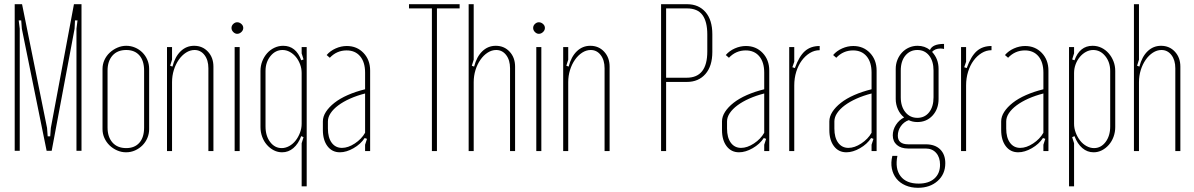

<svg xmlns="http://www.w3.org/2000/svg" viewBox="-20 -719 5684 914"><path d="M368 -1H344V-582L349 -622H337L335 -582L226 -1H202L84 -582L81 -622H69L74 -582V-1H50V-699H85L204 -110L207 -70H219L222 -110L332 -699H368Z M581 -501Q603 -501 623 -492.5Q643 -484 658 -469Q673 -454 681.5 -434Q690 -414 690 -391V-104Q690 -82 681.5 -62Q673 -42 658 -27Q643 -12 623 -3Q603 6 580 6Q558 6 537.5 -3Q517 -12 501.5 -27Q486 -42 477 -62Q468 -82 468 -104V-391Q468 -413 477 -433Q486 -453 502 -468Q518 -483 538.5 -492Q559 -501 581 -501ZM581 -481Q539 -481 515.5 -454.5Q492 -428 492 -383V-112Q492 -67 515.5 -40.5Q539 -14 581 -14Q621 -14 643.5 -39.5Q666 -65 666 -112V-383Q666 -430 643.5 -455.5Q621 -481 581 -481Z M801 -402Q813 -449 840 -475Q867 -501 904 -501Q944 -501 970 -473Q996 -445 996 -402V0H972V-394Q972 -433 953.5 -457Q935 -481 906 -481Q885 -481 865.5 -468.5Q846 -456 831 -434.5Q816 -413 807.5 -385.5Q799 -358 799 -328V0H775V-495H799V-435L790 -406Z M1082 -586Q1082 -597 1090.5 -605Q1099 -613 1109 -613Q1120 -613 1129 -605Q1138 -597 1138 -586Q1138 -575 1129 -566.5Q1120 -558 1109 -558Q1099 -558 1090.5 -566.5Q1082 -575 1082 -586ZM1121 -495V0H1097V-495Z M1416 -495H1440V168H1416V-37L1425 -66L1414 -71Q1400 -34 1376.5 -14Q1353 6 1323 6Q1302 6 1283.5 -3.5Q1265 -13 1250.5 -29.5Q1236 -46 1228 -68Q1220 -90 1220 -114V-381Q1220 -406 1228.5 -427.5Q1237 -449 1251.5 -465.5Q1266 -482 1286 -491.5Q1306 -501 1328 -501Q1389 -501 1414 -432L1425 -436L1416 -465ZM1416 -371Q1416 -393 1408.5 -413Q1401 -433 1388.5 -448Q1376 -463 1359.5 -472Q1343 -481 1325 -481Q1291 -481 1267.5 -452Q1244 -423 1244 -381V-117Q1244 -72 1266 -43Q1288 -14 1321 -14Q1339 -14 1356.5 -23.5Q1374 -33 1387 -49.5Q1400 -66 1408 -87Q1416 -108 1416 -130Z M1517 -141Q1517 -164 1531.5 -186.5Q1546 -209 1572 -229.5Q1598 -250 1635.5 -266.5Q1673 -283 1718 -294V-373Q1718 -423 1694.5 -451Q1671 -479 1630 -479Q1583 -479 1550 -444L1535 -457Q1552 -477 1578 -488.5Q1604 -500 1631 -500Q1679 -500 1710.5 -467Q1742 -434 1742 -383V0H1718V-30L1727 -58L1716 -62Q1697 -33 1663 -13.5Q1629 6 1598 6Q1561 6 1539 -23Q1517 -52 1517 -100ZM1608 -15Q1637 -15 1669 -36Q1701 -57 1718 -87V-274Q1679 -264 1646.5 -249.5Q1614 -235 1590.5 -217.5Q1567 -200 1554 -180.5Q1541 -161 1541 -141V-107Q1541 -64 1559 -39.5Q1577 -15 1608 -15Z M2168 -679H2060V0H2036V-679H1927V-699H2168Z M2237 -402Q2249 -449 2276 -475Q2303 -501 2340 -501Q2380 -501 2406 -473Q2432 -445 2432 -402V0H2408V-394Q2408 -433 2389.5 -457Q2371 -481 2342 -481Q2321 -481 2301.5 -468.5Q2282 -456 2267 -434.5Q2252 -413 2243.5 -385.5Q2235 -358 2235 -328V0H2211V-699H2235V-435L2226 -406Z M2518 -586Q2518 -597 2526.5 -605Q2535 -613 2545 -613Q2556 -613 2565 -605Q2574 -597 2574 -586Q2574 -575 2565 -566.5Q2556 -558 2545 -558Q2535 -558 2526.5 -566.5Q2518 -575 2518 -586ZM2557 -495V0H2533V-495Z M2687 -402Q2699 -449 2726 -475Q2753 -501 2790 -501Q2830 -501 2856 -473Q2882 -445 2882 -402V0H2858V-394Q2858 -433 2839.5 -457Q2821 -481 2792 -481Q2771 -481 2751.5 -468.5Q2732 -456 2717 -434.5Q2702 -413 2693.5 -385.5Q2685 -358 2685 -328V0H2661V-495H2685V-435L2676 -406Z M3251 -699Q3306 -699 3338.5 -661.5Q3371 -624 3371 -556V-472Q3371 -404 3338 -366.5Q3305 -329 3250 -329H3151V0H3127V-699ZM3347 -555Q3347 -616 3324 -647.5Q3301 -679 3250 -679H3151V-349H3249Q3347 -349 3347 -474Z M3417 -141Q3417 -164 3431.5 -186.5Q3446 -209 3472 -229.5Q3498 -250 3535.5 -266.5Q3573 -283 3618 -294V-373Q3618 -423 3594.5 -451Q3571 -479 3530 -479Q3483 -479 3450 -444L3435 -457Q3452 -477 3478 -488.5Q3504 -500 3531 -500Q3579 -500 3610.5 -467Q3642 -434 3642 -383V0H3618V-30L3627 -58L3616 -62Q3597 -33 3563 -13.5Q3529 6 3498 6Q3461 6 3439 -23Q3417 -52 3417 -100ZM3508 -15Q3537 -15 3569 -36Q3601 -57 3618 -87V-274Q3579 -264 3546.5 -249.5Q3514 -235 3490.5 -217.5Q3467 -200 3454 -180.5Q3441 -161 3441 -141V-107Q3441 -64 3459 -39.5Q3477 -15 3508 -15Z M3761 -495V-425L3752 -399L3764 -395Q3784 -451 3811.5 -475.5Q3839 -500 3882 -500V-480Q3857 -480 3835 -466.5Q3813 -453 3796.5 -430.5Q3780 -408 3770.5 -377.5Q3761 -347 3761 -312V0H3737V-495Z M3928 -141Q3928 -164 3942.5 -186.5Q3957 -209 3983 -229.5Q4009 -250 4046.5 -266.5Q4084 -283 4129 -294V-373Q4129 -423 4105.5 -451Q4082 -479 4041 -479Q3994 -479 3961 -444L3946 -457Q3963 -477 3989 -488.5Q4015 -500 4042 -500Q4090 -500 4121.5 -467Q4153 -434 4153 -383V0H4129V-30L4138 -58L4127 -62Q4108 -33 4074 -13.5Q4040 6 4009 6Q3972 6 3950 -23Q3928 -52 3928 -100ZM4019 -15Q4048 -15 4080 -36Q4112 -57 4129 -87V-274Q4090 -264 4057.5 -249.5Q4025 -235 4001.5 -217.5Q3978 -200 3965 -180.5Q3952 -161 3952 -141V-107Q3952 -64 3970 -39.5Q3988 -15 4019 -15Z M4350 175Q4317 175 4290.5 163.5Q4264 152 4247.5 131.5Q4231 111 4225.5 83Q4220 55 4228 23H4252Q4240 84 4267 119.5Q4294 155 4353 155Q4401 155 4428 131Q4455 107 4455 65Q4455 30 4436.5 9Q4418 -12 4387 -12H4303Q4269 -12 4249.5 -29Q4230 -46 4230 -75Q4230 -101 4245 -124.5Q4260 -148 4284 -160Q4265 -175 4254.5 -198.5Q4244 -222 4244 -248V-391Q4244 -414 4252 -434Q4260 -454 4274 -469Q4288 -484 4307 -492.5Q4326 -501 4348 -501Q4382 -501 4407 -481Q4419 -510 4474 -510V-486Q4469 -487 4465 -487.5Q4461 -488 4457 -488Q4431 -488 4417 -472Q4448 -439 4448 -391V-248Q4448 -200 4419.5 -169Q4391 -138 4347 -138Q4324 -138 4306 -147Q4283 -139 4268.5 -118.5Q4254 -98 4254 -73Q4254 -32 4304 -32H4387Q4431 -32 4455.5 -8Q4480 16 4480 58Q4480 110 4443.5 142.5Q4407 175 4350 175ZM4268 -256Q4268 -212 4290 -185Q4312 -158 4347 -158Q4382 -158 4403 -184.5Q4424 -211 4424 -256V-383Q4424 -428 4403 -454.5Q4382 -481 4347 -481Q4312 -481 4290 -454.5Q4268 -428 4268 -383Z M4579 -495V-425L4570 -399L4582 -395Q4602 -451 4629.5 -475.5Q4657 -500 4700 -500V-480Q4675 -480 4653 -466.5Q4631 -453 4614.5 -430.5Q4598 -408 4588.5 -377.5Q4579 -347 4579 -312V0H4555V-495Z M4746 -141Q4746 -164 4760.5 -186.5Q4775 -209 4801 -229.5Q4827 -250 4864.5 -266.5Q4902 -283 4947 -294V-373Q4947 -423 4923.5 -451Q4900 -479 4859 -479Q4812 -479 4779 -444L4764 -457Q4781 -477 4807 -488.5Q4833 -500 4860 -500Q4908 -500 4939.5 -467Q4971 -434 4971 -383V0H4947V-30L4956 -58L4945 -62Q4926 -33 4892 -13.5Q4858 6 4827 6Q4790 6 4768 -23Q4746 -52 4746 -100ZM4837 -15Q4866 -15 4898 -36Q4930 -57 4947 -87V-274Q4908 -264 4875.5 -249.5Q4843 -235 4819.5 -217.5Q4796 -200 4783 -180.5Q4770 -161 4770 -141V-107Q4770 -64 4788 -39.5Q4806 -15 4837 -15Z M5084 -436 5095 -432Q5120 -501 5181 -501Q5204 -501 5223.5 -491.5Q5243 -482 5257.5 -465.5Q5272 -449 5280.5 -427.5Q5289 -406 5289 -381V-114Q5289 -90 5281 -68Q5273 -46 5258.5 -29.5Q5244 -13 5225.5 -3.5Q5207 6 5186 6Q5156 6 5132.5 -14Q5109 -34 5095 -71L5084 -66L5093 -37V168H5069V-495H5093V-465ZM5093 -130Q5093 -108 5101 -87Q5109 -66 5122 -49.5Q5135 -33 5152.5 -23.5Q5170 -14 5188 -14Q5221 -14 5243 -43Q5265 -72 5265 -117V-381Q5265 -423 5241.5 -452Q5218 -481 5184 -481Q5166 -481 5149.5 -472Q5133 -463 5120.5 -448Q5108 -433 5100.5 -413Q5093 -393 5093 -371Z M5404 -402Q5416 -449 5443 -475Q5470 -501 5507 -501Q5547 -501 5573 -473Q5599 -445 5599 -402V0H5575V-394Q5575 -433 5556.5 -457Q5538 -481 5509 -481Q5488 -481 5468.5 -468.5Q5449 -456 5434 -434.5Q5419 -413 5410.5 -385.5Q5402 -358 5402 -328V0H5378V-699H5402V-435L5393 -406Z"/></svg>

Font: Moniqa Thin Paragraph
Style: Regular
Weight: 100
Designer: Rajesh Rajput
Foundry: Rajesh Rajput
Version: Version 1.000